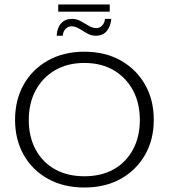

<svg xmlns="http://www.w3.org/2000/svg" viewBox="-20 -824 750 854"><path d="M355 10Q263 10 193.5 -28.5Q124 -67 85.5 -135Q47 -203 47 -291Q47 -380 85.5 -448Q124 -516 193.5 -555Q263 -594 355 -594Q448 -594 517 -555Q586 -516 625 -448Q664 -380 664 -291Q664 -203 625 -135Q586 -67 517 -28.5Q448 10 355 10ZM355 -40Q430 -40 485 -70.5Q540 -101 571 -158Q602 -215 602 -290Q602 -366 571 -423Q540 -480 485 -512Q430 -544 355 -544Q281 -544 225.5 -512Q170 -480 139 -423Q108 -366 108 -290Q108 -215 139 -158Q170 -101 225.5 -70.5Q281 -40 355 -40ZM406 -665Q386 -665 367.5 -675.5Q349 -686 332 -696.5Q315 -707 298 -707Q283 -707 272 -696Q261 -685 259 -665H232Q234 -701 252 -720.5Q270 -740 300 -740Q321 -740 339 -730Q357 -720 374.5 -709.5Q392 -699 409 -699Q423 -699 434 -710Q445 -721 447 -740H475Q472 -706 454.5 -685.5Q437 -665 406 -665ZM239 -772V-804H468V-772Z"/></svg>

Font: Rokkitt Light
Style: Regular
Weight: 300
Version: Version 3.103